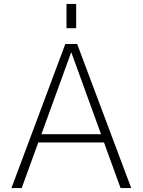

<svg xmlns="http://www.w3.org/2000/svg" viewBox="-20 -953 723 973"><path d="M317 -810V-933H366V-810ZM342 -686H340L190 -273H492ZM507 -231H174L90 0H38L311 -730H371L645 0H591Z"/></svg>

Font: Mplus 1p Light
Style: Regular
Weight: 300
Version: Version 1.061